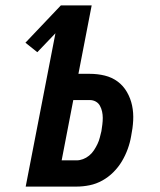

<svg xmlns="http://www.w3.org/2000/svg" viewBox="-20 -690 590 710"><path d="M75 0 185 -567 118 -497 74 -532 205 -670H319L270 -417H312Q341 -417 367.5 -410.5Q394 -404 415 -388.5Q436 -373 449.5 -349.5Q463 -326 468.5 -299.5Q474 -273 472.5 -244.5Q471 -216 465 -187Q461 -163 452.5 -139.5Q444 -116 431 -94Q418 -72 399.5 -53.5Q381 -35 358.5 -22.5Q336 -10 311.5 -5Q287 0 263 0ZM263 -97Q275 -97 287 -101.5Q299 -106 309.5 -114.5Q320 -123 327.5 -134.5Q335 -146 340.5 -157.5Q346 -169 349 -181Q352 -193 355 -205Q357 -218 358.5 -230Q360 -242 360 -254Q360 -266 357.5 -277.5Q355 -289 349.5 -299Q344 -309 334 -314.5Q324 -320 312 -320H251L208 -97Z"/></svg>

Font: Lode Term
Style: Bold Italic
Weight: 700
Italic angle: -11°
Monospace: yes
Designer: Belleve Invis
Foundry: Belleve Invis
Version: Version 29.2.0